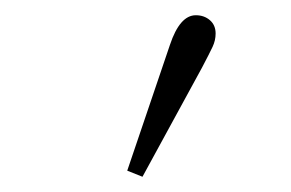

<svg xmlns="http://www.w3.org/2000/svg" viewBox="-20 -788 382 252"><path d="M147 -564 203 -729Q216 -768 237 -768Q248 -768 255.5 -761.5Q263 -755 263 -744Q263 -735 259 -726.5Q255 -718 245 -699L167 -556Z"/></svg>

Font: Source Serif Pro Light
Style: Regular
Weight: 300
Designer: Frank Grießhammer
Foundry: Adobe Systems Incorporated
Version: Version 3.001;hotconv 1.0.111;makeotfexe 2.5.65597